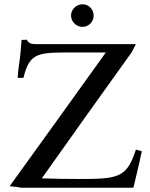

<svg xmlns="http://www.w3.org/2000/svg" viewBox="-20 -880 704 900"><path d="M366 -754C396 -754 419 -778 419 -807C419 -836 396 -860 367 -860C338 -860 313 -836 313 -807C313 -778 338 -754 366 -754ZM617 -179C575 -47 535 -41 352 -41C285 -41 226 -42 176 -44C317 -244 457 -439 598 -636C604 -649 611 -661 617 -673H153C125 -673 114 -677 106 -694C97 -693 89 -693 81 -693C78 -654 77 -626 67 -561C65 -546 64 -531 63 -515H90C120 -640 163 -634 340 -634H476C326 -424 175 -215 25 -7C52 -5 65 -3 79 0H456H490H548H605C609 -14 613 -31 617 -49L634 -121C638 -140 641 -157 645 -171Z"/></svg>

Font: Sibila
Style: Regular
Weight: 400
Designer: Stefan Peev
Foundry: Context Ltd
Version: Version 1.000